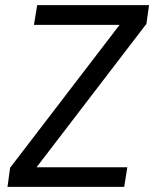

<svg xmlns="http://www.w3.org/2000/svg" viewBox="-20 -731 627 751"><path d="M123 -76.7H478L465.8 0H9.3L19.5 -74.7L447.8 -633.8H112.8L125.5 -710.9H563L552.7 -637.7Z"/></svg>

Font: TypoPRO Roboto Mono
Style: Italic
Weight: 400
Designer: Google
Version: Version 2.000986; 2015; ttfautohint (v1.3)